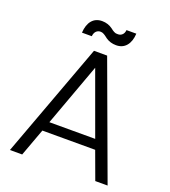

<svg xmlns="http://www.w3.org/2000/svg" viewBox="-154 -975 959 1086"><g transform="rotate(20 326.0 -432.0)"><path d="M484.9 -166H167L106 0H32.2L287.1 -689.9H366.2L620.1 0H545.9ZM188 -224.1H463.9L326.2 -602.1ZM188 -763.2Q190.9 -811.5 213.1 -837.6Q235.4 -863.8 273.9 -863.8Q309.6 -863.8 337.9 -842.8Q349.1 -833.5 357.7 -829.3Q366.2 -825.2 370.4 -824.7Q374.5 -824.2 382.8 -824.2Q397 -824.2 407.5 -834Q418 -843.8 419.9 -862.8H479Q476.6 -815.4 454.1 -788.8Q431.6 -762.2 393.1 -762.2Q357.9 -762.2 331.1 -780.8Q328.6 -782.7 322.5 -787.4Q316.4 -792 313.5 -793.9Q310.5 -795.9 305.4 -798.8Q300.3 -801.8 295.4 -803Q290.5 -804.2 285.2 -804.2Q270 -804.2 259.5 -793.7Q249 -783.2 247.1 -763.2Z"/></g></svg>

Font: PoppinsZ Light
Style: Regular
Weight: 300
Designer: Ninad Kale (Devanagari), Jonny Pinhorn (Latin)
Foundry: Indian Type Foundry
Version: Version 3.002;FEAKit 1.0